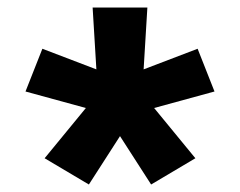

<svg xmlns="http://www.w3.org/2000/svg" viewBox="-20 -783 640 512"><path d="M383 -291 300 -420 217 -291 99 -361 209 -495 48 -539 93 -653 237 -598 227 -763H373L363 -598L507 -653L552 -539L391 -495L501 -361Z"/></svg>

Font: Iosevka Curly Heavy Extended
Style: Regular
Weight: 900
Width: 7
Monospace: yes
Designer: Belleve Invis
Foundry: Belleve Invis
Version: Version 11.1.0; ttfautohint (v1.8.3)